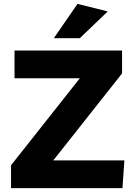

<svg xmlns="http://www.w3.org/2000/svg" viewBox="-20 -971 680 991"><path d="M37 0V-118L392 -567H55V-710H610V-592L255 -143H622L612 0ZM258 -774 380 -951 536 -912 392 -774Z"/></svg>

Font: Livvic
Style: Bold
Weight: 700
Designer: Jacques Le Bailly, Baron von Fonthausen
Version: Version 1.001; ttfautohint (v1.8.2)